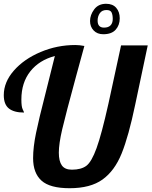

<svg xmlns="http://www.w3.org/2000/svg" viewBox="-25 -988 801 1015"><path d="M470 -827C482.7 -813.7 499.7 -807 521 -807C550.3 -807 572.2 -815 586.5 -831C600.8 -847 608 -867 608 -891C608 -913.7 601.8 -932.2 589.5 -946.5C577.2 -960.8 559.3 -968 536 -968C508.7 -968 487.7 -958.2 473 -938.5C458.3 -918.8 451 -898.3 451 -877C451 -857 457.3 -840.3 470 -827ZM559.5 -854C551.8 -846 540.3 -842 525 -842C502.3 -842 491 -854.3 491 -879C491 -893.7 494.8 -906.7 502.5 -918C510.2 -929.3 522 -935 538 -935C552 -935 561 -930.7 565 -922C569 -913.3 571 -902 571 -888C571 -873.3 567.2 -862 559.5 -854ZM194.5 -33C224.2 -6.3 273.7 7 343 7C416.3 7 474.3 -8.3 517 -39C559.7 -69.7 593.3 -115.5 618 -176.5C642.7 -237.5 666.7 -324 690 -436L756 -748H615L548 -439C524 -331.7 503.2 -253.7 485.5 -205C467.8 -156.3 449.8 -125.2 431.5 -111.5C413.2 -97.8 387.7 -91 355 -91C330.3 -91 312.7 -98.5 302 -113.5C291.3 -128.5 286 -151 286 -181C286 -212.3 292 -253.7 304 -305C316 -356.3 340.3 -449.3 377 -584L421 -745C403.7 -748.3 387.7 -750 373 -750C309 -750 247.8 -737.7 189.5 -713C131.2 -688.3 84.2 -655.7 48.5 -615C12.8 -574.3 -5 -531 -5 -485C-5 -452.3 4 -428.8 22 -414.5C40 -400.2 66.7 -393 102 -393C102 -395 99.7 -400.7 95 -410C90.3 -419.3 88 -436.7 88 -462C88 -521.3 103.7 -570.8 135 -610.5C166.3 -650.2 209.7 -677.3 265 -692L232 -560L215 -492C192.3 -404 175.8 -335 165.5 -285C155.2 -235 150 -190.7 150 -152C150 -99.3 164.8 -59.7 194.5 -33Z"/></svg>

Font: DonutKreme
Style: Regular
Weight: 400
Designer: Impallari Type
Foundry: Impallari Type
Version: Version 2.100